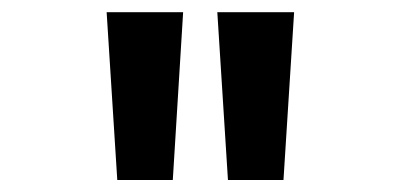

<svg xmlns="http://www.w3.org/2000/svg" viewBox="-20 -779 655 314"><path d="M262.6 -484.6H171.8L154.4 -759H279.5ZM443.6 -484.6H352.8L335.4 -759H461Z"/></svg>

Font: Fira Code Fixed Medium
Style: Regular
Weight: 500
Monospace: yes
Designer: Carrois Corporate, Edenspiekermann AG, Nikita Prokopov
Foundry: Carrois Corporate, Edenspiekermann AG, Nikita Prokopov
Version: Version 5.002